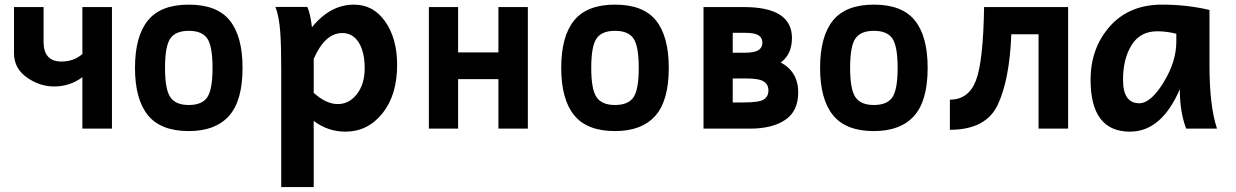

<svg xmlns="http://www.w3.org/2000/svg" viewBox="-20 -542 5209 809"><path d="M451.7 0H327.1V-216.8Q274.9 -177.7 207.5 -177.7Q149.4 -177.7 97.2 -212.9Q39.1 -251.5 39.1 -316.9V-512.2H163.6V-365.7Q163.6 -282.7 239.3 -282.7Q291 -282.7 327.1 -314.5V-512.2H451.7Z M775.4 10.3Q657.2 10.3 603 -56.9Q548.8 -124 548.8 -255.9Q548.8 -388.7 603 -455.6Q657.2 -522.5 775.4 -522.5Q894.5 -522.5 948.2 -455.6Q1002 -388.7 1002 -255.9Q1002 -117.2 944.8 -53.5Q887.7 10.3 775.4 10.3ZM775.4 -99.6Q831.5 -99.6 853.5 -132.3Q875.5 -165 875.5 -255.9Q875.5 -347.2 853.5 -379.6Q831.5 -412.1 775.4 -412.1Q719.7 -412.1 697.5 -379.6Q675.3 -347.2 675.3 -255.9Q675.3 -165 697.8 -132.3Q720.2 -99.6 775.4 -99.6Z M1403.3 -103.5Q1450.2 -103.5 1482.4 -143.6Q1516.6 -186.5 1516.6 -253.9Q1516.6 -323.2 1491.5 -363Q1466.3 -402.8 1422.4 -402.8Q1349.1 -402.8 1301.8 -293.9V-150.9Q1354 -103.5 1403.3 -103.5ZM1301.8 246.1H1165V-243.7Q1165 -350.1 1161.1 -403.8Q1156.2 -473.1 1140.6 -512.7H1274.9Q1288.1 -483.9 1294.4 -427.2Q1371.6 -522.5 1471.7 -522.5Q1553.2 -522.5 1603.3 -450.9Q1653.3 -379.4 1653.3 -269Q1653.3 -141.1 1591.3 -64.2Q1529.3 12.7 1435.5 12.7Q1361.3 12.7 1301.8 -32.7Z M2204.1 0H2080.1V-208.5H1910.2V0H1787.1V-512.2H1910.2V-321.3H2080.1V-512.2H2204.1Z M2571.3 10.3Q2453.1 10.3 2398.9 -56.9Q2344.7 -124 2344.7 -255.9Q2344.7 -388.7 2398.9 -455.6Q2453.1 -522.5 2571.3 -522.5Q2690.4 -522.5 2744.1 -455.6Q2797.9 -388.7 2797.9 -255.9Q2797.9 -117.2 2740.7 -53.5Q2683.6 10.3 2571.3 10.3ZM2571.3 -99.6Q2627.4 -99.6 2649.4 -132.3Q2671.4 -165 2671.4 -255.9Q2671.4 -347.2 2649.4 -379.6Q2627.4 -412.1 2571.3 -412.1Q2515.6 -412.1 2493.4 -379.6Q2471.2 -347.2 2471.2 -255.9Q2471.2 -165 2493.7 -132.3Q2516.1 -99.6 2571.3 -99.6Z M3140.1 0H2944.3V-512.2H3114.7Q3316.9 -512.2 3316.9 -381.8Q3316.9 -313.5 3270 -278.8Q3343.3 -238.8 3343.3 -152.8Q3343.3 -73.7 3288.6 -36.9Q3233.9 0 3140.1 0ZM3116.7 -319.8Q3157.7 -319.8 3175 -330.3Q3192.4 -340.8 3192.4 -361.8Q3192.4 -382.8 3176 -393.3Q3159.7 -403.8 3119.6 -403.8H3067.4V-319.8ZM3116.2 -110.4Q3178.2 -110.4 3198 -122.8Q3217.8 -135.3 3217.8 -160.6Q3217.8 -186 3198 -198.7Q3178.2 -211.4 3123.5 -211.4H3067.4V-110.4Z M3662.1 10.3Q3543.9 10.3 3489.7 -56.9Q3435.5 -124 3435.5 -255.9Q3435.5 -388.7 3489.7 -455.6Q3543.9 -522.5 3662.1 -522.5Q3781.2 -522.5 3835 -455.6Q3888.7 -388.7 3888.7 -255.9Q3888.7 -117.2 3831.5 -53.5Q3774.4 10.3 3662.1 10.3ZM3662.1 -99.6Q3718.3 -99.6 3740.2 -132.3Q3762.2 -165 3762.2 -255.9Q3762.2 -347.2 3740.2 -379.6Q3718.3 -412.1 3662.1 -412.1Q3606.4 -412.1 3584.2 -379.6Q3562 -347.2 3562 -255.9Q3562 -165 3584.5 -132.3Q3606.9 -99.6 3662.1 -99.6Z M3982.4 4.9V-122.1Q4061 -122.1 4092 -202.4Q4123 -282.7 4126.5 -512.2H4480.5V0H4356V-397.5H4241.2Q4233.9 -207 4184.3 -101.1Q4134.8 4.9 3982.4 4.9Z M4780.3 -106.9Q4828.6 -106.9 4882.6 -194.6Q4936.5 -282.2 4936.5 -366.7V-399.9Q4895.5 -410.2 4856 -410.2Q4784.2 -410.2 4748 -352.1Q4711.9 -293.9 4711.9 -206.1Q4711.9 -106.9 4780.3 -106.9ZM4741.2 12.7Q4575.2 12.7 4575.2 -206.1Q4575.2 -338.9 4656.2 -430.7Q4737.3 -522.5 4876.5 -522.5Q4981.9 -522.5 5076.2 -500V-266.1Q5076.2 -94.7 5107.9 0H4978Q4951.2 -69.8 4951.2 -166Q4874 12.7 4741.2 12.7Z"/></svg>

Font: Cadman
Style: Bold
Weight: 700
Designer: Paul James MIller
Foundry: High-Logic / Made with FontCreator
Version: Version 2.114;March 28, 2021;FontCreator 13.0.0.2683 64-bit